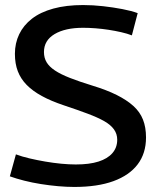

<svg xmlns="http://www.w3.org/2000/svg" viewBox="-20 -730 627 760"><path d="M525 -678 502 -590Q484 -597 460 -602.5Q436 -608 410 -612Q384 -616 358 -618Q332 -620 309 -620Q238 -620 196 -595Q154 -570 154 -524Q154 -501 164.5 -483.5Q175 -466 197.5 -451Q220 -436 257 -421.5Q294 -407 346 -391Q402 -374 442 -354Q482 -334 508 -310.5Q534 -287 546 -256.5Q558 -226 558 -186Q558 -123 525 -79.5Q492 -36 429 -13Q366 10 274 10Q244 10 210 7Q176 4 141.5 -1.5Q107 -7 75.5 -15Q44 -23 19 -32L43 -119Q67 -110 97 -103Q127 -96 159 -90.5Q191 -85 222 -82Q253 -79 280 -79Q334 -79 370 -90.5Q406 -102 425 -124Q444 -146 444 -177Q444 -200 431 -218Q418 -236 392.5 -250.5Q367 -265 327 -280Q287 -295 233 -313Q182 -330 145.5 -350Q109 -370 85.5 -394Q62 -418 50.5 -448Q39 -478 39 -517Q39 -559 56 -594.5Q73 -630 106.5 -656Q140 -682 191 -696Q242 -710 309 -710Q348 -710 388 -705.5Q428 -701 464.5 -694Q501 -687 525 -678Z"/></svg>

Font: Georama ExtraCondensed Thin Medium
Style: Regular
Weight: 500
Version: Version 1.001